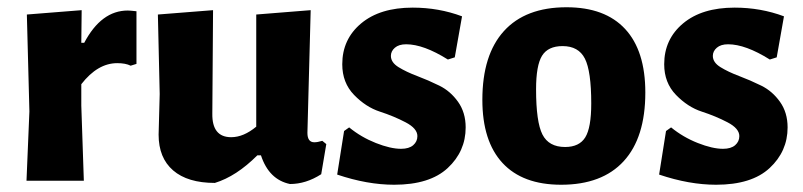

<svg xmlns="http://www.w3.org/2000/svg" viewBox="-20 -498 2213 529"><path d="M205 -470 204 -380H212Q259 -469 332 -469Q338 -469 356 -467V-322L340 -317Q326 -324 303 -324Q249 -324 204 -266V-207L211 0H53L61 -191L54 -458Z M572 6Q497 6 457 -28.5Q417 -63 417 -127L420 -239L415 -458L567 -470L565 -185Q564 -120 617 -120Q651 -120 686 -149V-458L836 -470L827 -132Q827 -106 846 -106Q855 -106 868 -110L879 -101L865 -18Q823 9 779 9Q721 -3 699 -70H689Q631 -12 572 6Z M1117 -477Q1189 -477 1253 -453L1233 -340L1214 -334Q1147 -376 1099 -376Q1079 -376 1068 -366.5Q1057 -357 1057 -344Q1057 -326 1078 -313Q1099 -300 1129.5 -288.5Q1160 -277 1190.5 -262Q1221 -247 1242 -217.5Q1263 -188 1263 -147Q1263 -81 1213.5 -35Q1164 11 1066 11Q992 11 909 -17L928 -137L942 -147Q975 -120 1015.5 -104Q1056 -88 1085 -88Q1107 -88 1118.5 -98Q1130 -108 1130 -123Q1130 -144 1097.5 -161Q1065 -178 1026.5 -190.5Q988 -203 955.5 -236.5Q923 -270 923 -321Q923 -390 975 -433.5Q1027 -477 1117 -477Z M1541 -478Q1647 -478 1702.5 -418Q1758 -358 1758 -243Q1758 -119 1698.5 -54Q1639 11 1526 11Q1420 11 1364.5 -49Q1309 -109 1309 -223Q1309 -347 1368.5 -412.5Q1428 -478 1541 -478ZM1530 -371Q1490 -371 1473.5 -344.5Q1457 -318 1457 -252Q1457 -162 1474.5 -127.5Q1492 -93 1537 -93Q1576 -93 1592.5 -119.5Q1609 -146 1609 -213Q1609 -302 1591.5 -336.5Q1574 -371 1530 -371Z M2004 -477Q2076 -477 2140 -453L2120 -340L2101 -334Q2034 -376 1986 -376Q1966 -376 1955 -366.5Q1944 -357 1944 -344Q1944 -326 1965 -313Q1986 -300 2016.5 -288.5Q2047 -277 2077.5 -262Q2108 -247 2129 -217.5Q2150 -188 2150 -147Q2150 -81 2100.5 -35Q2051 11 1953 11Q1879 11 1796 -17L1815 -137L1829 -147Q1862 -120 1902.5 -104Q1943 -88 1972 -88Q1994 -88 2005.5 -98Q2017 -108 2017 -123Q2017 -144 1984.5 -161Q1952 -178 1913.5 -190.5Q1875 -203 1842.5 -236.5Q1810 -270 1810 -321Q1810 -390 1862 -433.5Q1914 -477 2004 -477Z"/></svg>

Font: Alegreya Sans SC ExtraBold
Style: Regular
Weight: 800
Designer: Juan Pablo del Peral
Foundry: Huerta Tipografica
Version: Version 2.007